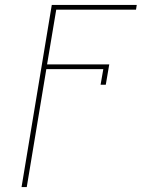

<svg xmlns="http://www.w3.org/2000/svg" viewBox="-20 -540 640 775"><path d="M67 215 189 -520H532L529 -501H207L170 -280H421L407 -198H386L397 -261H167L88 215Z"/></svg>

Font: Iosevka HT Thin Extended
Style: Italic
Weight: 100
Width: 7
Italic angle: -9°
Monospace: yes
Designer: Belleve Invis
Foundry: Belleve Invis
Version: Version 32.3.0; ttfautohint (v1.8.4)